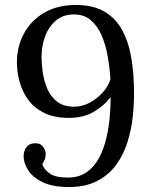

<svg xmlns="http://www.w3.org/2000/svg" viewBox="-20 -736 618 772"><path d="M257 16Q192 16 151.5 -3.5Q111 -23 93 -52Q75 -81 75 -107Q75 -129 86 -144Q97 -159 119 -160Q143 -161 153.5 -145.5Q164 -130 164 -117Q164 -96 150 -76Q157 -54 180.5 -38Q204 -22 252 -22Q298 -22 329 -44Q360 -66 379 -102.5Q398 -139 408 -182.5Q418 -226 421.5 -269Q425 -312 425 -346Q400 -312 358 -287Q316 -262 257 -262Q197 -262 156.5 -282.5Q116 -303 92.5 -336Q69 -369 58.5 -408Q48 -447 48 -485Q48 -550 77 -602.5Q106 -655 159 -685.5Q212 -716 284 -716Q355 -716 400.5 -689Q446 -662 472 -613.5Q498 -565 508.5 -500Q519 -435 519 -359Q519 -315 513.5 -264.5Q508 -214 492.5 -164.5Q477 -115 448 -74.5Q419 -34 372 -9Q325 16 257 16ZM278 -307Q310 -307 339.5 -322.5Q369 -338 392 -363Q415 -388 424 -417Q421 -464 413 -510Q405 -556 388.5 -594Q372 -632 345 -655Q318 -678 277 -678Q234 -678 205 -653.5Q176 -629 161.5 -590Q147 -551 147 -507Q147 -479 152 -444.5Q157 -410 170.5 -378.5Q184 -347 210 -327Q236 -307 278 -307Z"/></svg>

Font: Lora
Style: Regular
Weight: 400
Designer: Olga Karpushina, Alexei Vanyashin (Cyrillic)
Foundry: Cyreal
Version: Version 3.005; ttfautohint (v1.8.4.7-5d5b)